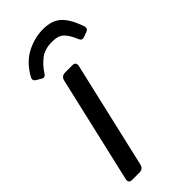

<svg xmlns="http://www.w3.org/2000/svg" viewBox="-227 -752 798 798"><g transform="rotate(-45 172.0 -352.5)"><path d="M341.8 -595.7Q349.1 -575.7 333 -569.8L309.5 -561Q294.4 -555.7 288 -571.8Q274.9 -604.5 257.8 -623Q240.7 -641.6 203.1 -641.6Q159.1 -641.6 132.5 -620.8Q105.9 -600.1 86.9 -570.3Q77.6 -555.2 64.4 -563L42.4 -576.2Q27.3 -585 38.5 -603Q69.8 -657.7 116.9 -681.4Q164 -705.1 212.4 -705.1Q264.1 -705.1 292.4 -679.7Q320.8 -654.3 341.8 -595.7ZM32.7 0Q10.7 0 15.6 -22L124 -490.7Q128.9 -512.7 150.9 -512.7H192.9Q214.8 -512.7 210 -490.7L101.6 -22Q96.7 0 74.7 0Z"/></g></svg>

Font: Istok Web
Style: BoldItalic
Weight: 700
Italic angle: -13°
Designer: Andrey V. Panov
Foundry: Andrey V. Panov
Version: Version 1.0.2g